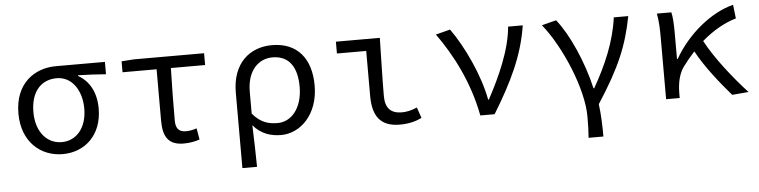

<svg xmlns="http://www.w3.org/2000/svg" viewBox="-43 -701 4286 1084"><g transform="rotate(-5 2100.0 -159.5)"><path d="M290 12C415 12 514 -76 514 -227C514 -318 477 -385 414 -420V-424C470 -423 515 -420 572 -416V-486H294C172 -486 60 -408 60 -238C60 -77 165 12 290 12ZM290 -56C207 -56 145 -126 145 -238C145 -359 208 -418 292 -418C383 -418 433 -331 433 -234C433 -125 374 -56 290 -56Z M976 12C1011 12 1044 5 1066 -3L1055 -67C1033 -60 1014 -56 994 -56C956 -56 936 -75 936 -121C936 -213 937 -315 940 -419H1134V-486H736L666 -481V-419H859V-127C859 -36 889 12 976 12Z M1293 179H1376C1375 93 1373 30 1370 -57C1416 -3 1472 12 1528 12C1636 12 1740 -85 1740 -250C1740 -404 1662 -498 1519 -498C1395 -498 1293 -417 1293 -248ZM1514 -57C1468 -57 1419 -66 1372 -123V-247C1372 -369 1439 -429 1516 -429C1614 -429 1655 -357 1655 -250C1655 -130 1592 -57 1514 -57Z M2200 12C2253 12 2291 1 2325 -15L2304 -76C2273 -62 2243 -56 2218 -56C2156 -56 2124 -87 2124 -157C2124 -253 2128 -377 2130 -486H1881V-419H2047V-163C2047 -48 2092 12 2200 12Z M2657 0H2738C2844 -173 2914 -317 2940 -486H2857C2846 -355 2780 -210 2713 -85H2709C2682 -228 2604 -393 2529 -498L2447 -477C2536 -353 2621 -191 2657 0Z M3255 179H3339C3339 123 3337 53 3329 -5C3458 -204 3506 -321 3538 -486H3456C3438 -351 3383 -223 3311 -97H3307C3272 -250 3200 -411 3130 -498L3048 -477C3156 -343 3259 -97 3259 58C3259 112 3258 135 3255 179Z M4084 8 4177 0C4097 -87 4001 -207 3947 -309C4012 -365 4079 -402 4142 -420L4133 -498C4009 -467 3875 -360 3795 -221H3791V-373C3791 -416 3789 -460 3782 -486H3700C3709 -443 3710 -391 3710 -353V0H3787V-25C3787 -88 3800 -137 3824 -172C3846 -202 3869 -230 3892 -255C3944 -159 4025 -60 4084 8Z"/></g></svg>

Font: Hasklig
Style: Regular
Weight: 400
Monospace: yes
Designer: Paul D. Hunt, Teo Tuominen
Foundry: Adobe Systems Incorporated
Version: Version 2.030;PS 1.0;hotconv 16.6.51;makeotf.lib2.5.65220